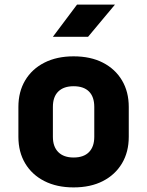

<svg xmlns="http://www.w3.org/2000/svg" viewBox="-20 -805 640 835"><path d="M300 10Q227 10 173 -17.5Q119 -45 89.5 -94.5Q60 -144 60 -210V-340Q60 -406 89.5 -455.5Q119 -505 173 -532.5Q227 -560 300 -560Q374 -560 427.5 -532.5Q481 -505 510.5 -455.5Q540 -406 540 -340V-210Q540 -144 510.5 -94.5Q481 -45 427.5 -17.5Q374 10 300 10ZM300 -120Q344 -120 367 -143.5Q390 -167 390 -210V-340Q390 -384 367 -407Q344 -430 300 -430Q257 -430 233.5 -407Q210 -384 210 -340V-210Q210 -167 233.5 -143.5Q257 -120 300 -120ZM210 -645 315 -785H480L363 -645Z"/></svg>

Font: JetBrains Mono NL ExtraBold
Style: Regular
Weight: 800
Designer: Philipp Nurullin, Konstantin Bulenkov
Foundry: JetBrains
Version: Version 2.304; ttfautohint (v1.8.4.7-5d5b)